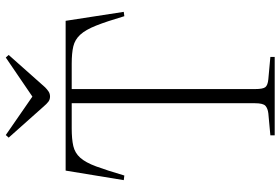

<svg xmlns="http://www.w3.org/2000/svg" viewBox="-173 -797 970 664"><g transform="rotate(-90 312.0 -465.0)"><path d="M176 0V-15L252 -22Q269 -24 278 -32Q287 -40 287 -68V-702H200Q163 -702 139 -696.5Q115 -691 98.5 -672.5Q82 -654 68.5 -617.5Q55 -581 37 -520L21 -522L54 -723H572L603 -522L588 -520Q570 -581 555.5 -617.5Q541 -654 524 -672.5Q507 -691 483.5 -696.5Q460 -702 424 -702H336V-67Q336 -41 342.5 -32.5Q349 -24 370 -22L447 -15V0ZM310 -777Q300 -777 292.5 -782.5Q285 -788 274 -801L168 -920L177 -930L310 -838L445 -930L454 -920L342 -794Q335 -787 327.5 -782Q320 -777 310 -777Z"/></g></svg>

Font: Literata 60pt ExtraLight
Style: Regular
Weight: 250
Designer: Latin by Veronika Burian and Jose Scaglione. Greek by Irene Vlachou. Cyrillic by Vera Evstafieva.
Foundry: TypeTogether
Version: Version 3.103;gftools[0.9.29]